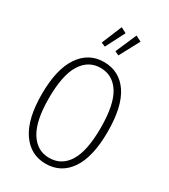

<svg xmlns="http://www.w3.org/2000/svg" viewBox="-224 -1035 1017 1153"><g transform="rotate(30 284.0 -459.0)"><path d="M512 -341Q512 -168 451.5 -78.5Q391 11 284 11Q179 11 117.5 -78.5Q56 -168 56 -340Q56 -513 117.5 -603.5Q179 -694 284 -694Q391 -694 451.5 -606Q512 -518 512 -341ZM105 -340Q105 -183 153 -106.5Q201 -30 284 -30Q371 -30 417.5 -106Q464 -182 464 -341Q464 -502 416.5 -577.5Q369 -653 284 -653Q200 -653 152.5 -576.5Q105 -500 105 -340ZM373 -929 412 -909 338 -771 310 -784ZM271 -928 309 -908 241 -776 213 -788Z"/></g></svg>

Font: Fira Sans Extra Condensed ExtraLight
Style: Regular
Weight: 275
Width: 1
Designer: Carrois Corporate & Edenspiekermann AG
Foundry: Carrois Corporate GbR & Edenspiekermann AG
Version: Version 4.203